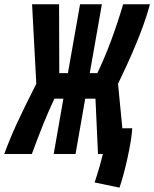

<svg xmlns="http://www.w3.org/2000/svg" viewBox="-66 -713 715 889"><path d="M182.6 0H283.7L328.6 -256.3H376L387.7 0H410.2C401.4 38.1 388.7 82 372.1 131.8L487.3 155.8C509.8 91.8 542.5 -47.4 546.4 -119.1H500.5L480.5 -325.2C527.3 -421.4 596.2 -571.3 628.4 -693.4H504.4C468.3 -572.3 428.7 -465.8 384.8 -374.5H349.6L405.8 -693.4H304.7L248.5 -374.5H208.5L207.5 -693.4H82.5L102.1 -325.2C22 -166.5 -10.3 -97.2 -46.4 0H81.5C119.1 -101.6 147.5 -174.8 186 -256.3H227.5Z"/></svg>

Font: Cascadia Mono NF
Style: Bold Italic
Weight: 700
Italic angle: -10°
Monospace: yes
Designer: Aaron Bell
Foundry: Saja Typeworks
Version: Version 2404.023